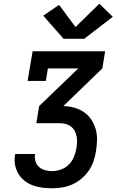

<svg xmlns="http://www.w3.org/2000/svg" viewBox="-20 -1010 640 1030"><path d="M260 0Q232 0 205.5 -3.5Q179 -7 155 -16Q131 -25 111 -41Q91 -57 78 -79Q65 -101 60.5 -127.5Q56 -154 61 -180Q61 -181 61 -182Q61 -183 62 -184H169Q168 -184 168 -183.5Q168 -183 168 -182Q165 -163 170.5 -144.5Q176 -126 189.5 -114Q203 -102 221.5 -97Q240 -92 260 -92Q283 -92 307 -100.5Q331 -109 349 -127Q367 -145 376.5 -168Q386 -191 390 -215Q393 -231 393.5 -247Q394 -263 391 -278.5Q388 -294 381 -307.5Q374 -321 362 -330.5Q350 -340 335 -344.5Q320 -349 303 -349H175L190 -441L400 -643H237L226 -576H128L155 -735H544L529 -643L320 -441Q350 -440 378 -432.5Q406 -425 429.5 -409Q453 -393 469 -369.5Q485 -346 493 -318.5Q501 -291 500.5 -260.5Q500 -230 495 -200Q491 -173 482 -146Q473 -119 456.5 -95Q440 -71 417.5 -52Q395 -33 368.5 -21Q342 -9 314.5 -4.5Q287 0 260 0ZM321 -802 212 -926 297 -984 385 -865 513 -990 585 -920 432 -802Z"/></svg>

Font: Iosevka Curly Slab SmBdEx
Style: Italic
Weight: 600
Width: 7
Italic angle: -9°
Monospace: yes
Designer: Belleve Invis
Foundry: Belleve Invis
Version: Version 11.1.0; ttfautohint (v1.8.3)